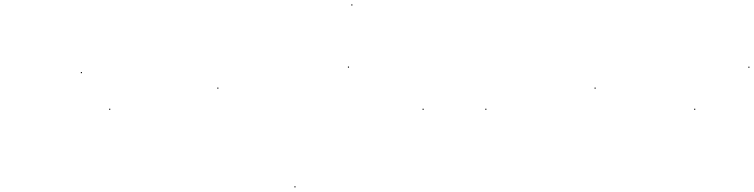

<svg xmlns="http://www.w3.org/2000/svg" viewBox="-20 -563 3354 854"><path d="M339.5 -237.5H344.5V-242.5H339.5ZM465.5 -74.5H470.5V-79.5H465.5Z M946.5 -168.5H951.5V-173.5H946.5Z M1542.5 -538.5H1547.5V-543.5H1542.5Z M1527.5 -262H1532.5V-267H1527.5ZM1289.5 270.5H1294.5V265.5H1289.5ZM1859.5 -74.5H1864.5V-79.5H1859.5Z M2138.5 -74.5H2143.5V-79.5H2138.5Z M2624.5 -168.5H2629.5V-173.5H2624.5Z M3067.5 -74.5H3072.5V-79.5H3067.5Z M3308.5 -261.5H3313.5V-266.5H3308.5Z"/></svg>

Font: FRB American Cursive Just Endings
Style: Italic
Weight: 400
Italic angle: -25°
Version: Version 2.0;Modular Font Editor K font №1